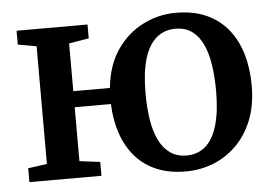

<svg xmlns="http://www.w3.org/2000/svg" viewBox="-45 -626 991 697"><g transform="rotate(-5 450.5 -277.5)"><path d="M606 11Q544.5 11 498.8 -8.5Q453 -28 422 -64Q391 -100 374.2 -149Q357.5 -198 355.5 -256.5H223.5V-60L298.5 -50.5V0H36V-50.5L105 -60V-489L37.5 -501V-551.5H296V-501L223.5 -489V-315H357Q365 -397 403.2 -452.8Q441.5 -508.5 498.5 -537.2Q555.5 -566 618 -566Q682.5 -566 729.8 -544.8Q777 -523.5 808.2 -485Q839.5 -446.5 855 -394Q870.5 -341.5 870.5 -279Q870.5 -207.5 848.8 -153.2Q827 -99 789.5 -62.2Q752 -25.5 704.5 -7.2Q657 11 606 11ZM613 -46.5Q654 -46.5 682.2 -71Q710.5 -95.5 725.2 -145.2Q740 -195 740 -270Q740 -323 733.2 -366.5Q726.5 -410 711.5 -441.8Q696.5 -473.5 672 -491Q647.5 -508.5 612.5 -508.5Q571.5 -508.5 542.8 -484Q514 -459.5 499 -410Q484 -360.5 484 -285Q484 -231.5 491 -187.8Q498 -144 513.5 -112.5Q529 -81 553.8 -63.8Q578.5 -46.5 613 -46.5Z"/></g></svg>

Font: Merriweather 28pt SemiBold
Style: Regular
Weight: 600
Version: Version 2.100